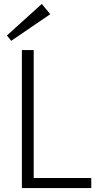

<svg xmlns="http://www.w3.org/2000/svg" viewBox="-20 -954 492 974"><path d="M137 -51H443V0H91V-700H151V-11ZM235 -882 37 -747 15 -774 192 -934Z"/></svg>

Font: Pathway Extreme 28pt ExtraLight
Style: Regular
Weight: 250
Designer: Eduardo Rodriguez Tunni
Foundry: Eduardo Rodriguez Tunni
Version: Version 1.001;gftools[0.9.26]